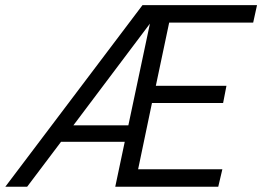

<svg xmlns="http://www.w3.org/2000/svg" viewBox="-70 -710 997 730"><path d="M573.2 -624 522.5 -383.8H791L778.3 -318.4H507.8L455.1 -66.4H775.4L759.8 0H368.2L404.3 -170.9H162.1L33.2 0H-49.8L471.7 -690.4H907.2L892.6 -624ZM500 -620.1 209 -233.4H418Z"/></svg>

Font: Dinish
Style: Italic
Weight: 400
Italic angle: -12°
Designer: Bert Driehuis
Foundry: Playbeing
Version: Version 3.002; git-62d0f29-release